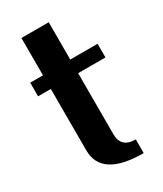

<svg xmlns="http://www.w3.org/2000/svg" viewBox="-189 -810 758 892"><g transform="rotate(-30 190.5 -363.5)"><path d="M307.6 9.8Q83 9.8 83 -134.8V-463.9H14.6V-537.1H83V-737.3H229.5V-537.1H376V-463.9H229.5V-136.7Q229.5 -63.5 307.6 -63.5Z"/></g></svg>

Font: Klaudia
Style: Bold
Weight: 700
Designer: Wojciech Kalinowski "wmk69" (wmk69@o2.pl)
Foundry: Wojciech Kalinowski "wmk69" (wmk69@o2.pl)
Version: Version 3.1.0; 2021-05-10